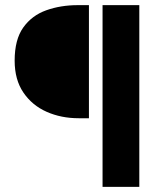

<svg xmlns="http://www.w3.org/2000/svg" viewBox="-20 -650 655 747"><path d="M379 77V-630H522V77ZM286 -190Q218 -190 161.5 -215Q105 -240 71 -290Q37 -340 37 -414Q37 -496 70.5 -543Q104 -590 160 -610Q216 -630 283 -630H326V-190Z"/></svg>

Font: Narnoor ExtraBold
Style: Regular
Weight: 800
Designer: S. Sridhar Murthy
Foundry: SIL International
Version: Version 3.000